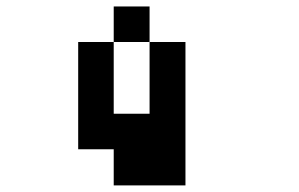

<svg xmlns="http://www.w3.org/2000/svg" viewBox="-20 -686 929 596"><path d="M333 -110.4Q333 -138.7 333 -222.7Q305.7 -222.7 222.7 -222.7Q222.7 -305.7 222.7 -555.7Q250 -555.7 333 -555.7Q333 -500 333 -333Q360.4 -333 444.3 -333Q444.3 -388.7 444.3 -555.7Q471.7 -555.7 555.7 -555.7Q555.7 -444.3 555.7 -110.4Q500 -110.4 333 -110.4ZM333 -555.7Q333 -583 333 -666Q360.4 -666 444.3 -666Q444.3 -638.7 444.3 -555.7Q416 -555.7 333 -555.7Z"/></svg>

Font: leko majuna
Style: pona
Weight: 400
Designer: Kelsey Higham
Version: Version 2.0